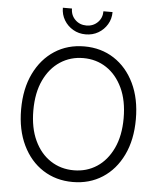

<svg xmlns="http://www.w3.org/2000/svg" viewBox="-62 -991 878 1054"><g transform="rotate(5 377.5 -464.0)"><path d="M377.9 9.8Q285.6 9.8 214.1 -36.1Q142.6 -82 102.1 -166Q61.5 -250 61.5 -363.3Q61.5 -477.1 102.3 -561Q143.1 -645 214.4 -691.2Q285.6 -737.3 377.9 -737.3Q470.2 -737.3 541.5 -691.2Q612.8 -645 653.3 -561Q693.8 -477.1 693.8 -363.3Q693.8 -250 653.3 -166Q612.8 -82 541.5 -36.1Q470.2 9.8 377.9 9.8ZM377.9 -54.7Q449.2 -54.7 505.1 -91.3Q561 -127.9 593.8 -197.3Q626.5 -266.6 626.5 -363.3Q626.5 -460.4 593.8 -529.8Q561 -599.1 505.1 -636Q449.2 -672.9 377.9 -672.9Q307.1 -672.9 250.7 -636Q194.3 -599.1 161.6 -530Q128.9 -460.9 128.9 -363.3Q128.9 -266.6 161.4 -197.5Q193.8 -128.4 250.2 -91.6Q306.6 -54.7 377.9 -54.7ZM377.9 -803.7Q339.8 -803.7 308.8 -821.8Q277.8 -839.8 259.5 -870.4Q241.2 -900.9 241.2 -938.5H291.5Q291.5 -901.4 316.4 -877Q341.3 -852.5 377.9 -852.5Q415 -852.5 439.9 -877Q464.8 -901.4 464.8 -938.5H515.1Q515.1 -900.9 496.8 -870.4Q478.5 -839.8 447.8 -821.8Q417 -803.7 377.9 -803.7Z"/></g></svg>

Font: Inter 16pt Light
Style: Regular
Weight: 300
Version: Version 4.001;git-66647c0bb